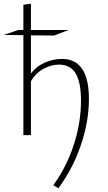

<svg xmlns="http://www.w3.org/2000/svg" viewBox="-38 -734 584 1043"><path d="M298 -414Q445 -414 445 -197Q445 -75 402 52.5Q359 180 279 289L252 272Q325 170 363.5 50.5Q402 -69 402 -187Q402 -287 373 -335Q344 -383 282 -383Q241 -383 199.5 -361Q158 -339 130 -293V0H89V-543L-18 -544L61 -571H89V-708L130 -714V-571H334L256 -541L130 -542V-335Q161 -375 206.5 -394.5Q252 -414 298 -414Z"/></svg>

Font: EauTest Light
Style: Regular
Weight: 300
Designer: Christian Thalmann (Catharsis Fonts)
Version: Version 0.001;PS 000.001;hotconv 1.0.88;makeotf.lib2.5.64775